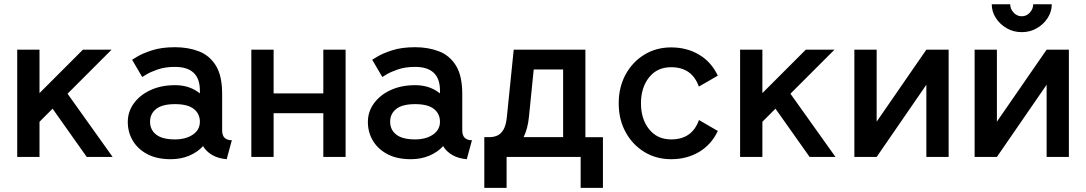

<svg xmlns="http://www.w3.org/2000/svg" viewBox="-20 -743 5142 909"><path d="M167 -166.5V0H61.5V-507.8H167V-302.2L372.6 -507.8H508.3L299.8 -299.3L513.2 0H390.6L229 -228.5Z M788.1 10.7Q723.1 10.7 678 -12.9Q632.8 -36.6 608.9 -76.7Q585 -116.7 585 -165.5Q585 -214.4 613.8 -253.9Q642.6 -293.5 693.1 -316.7Q743.7 -339.8 808.6 -339.8Q844.7 -339.8 874.3 -329.6Q903.8 -319.3 926.3 -300.8V-314.5Q926.3 -426.3 808.1 -426.3Q761.7 -426.3 727.1 -414.3Q692.4 -402.3 672.9 -390.4Q653.3 -378.4 653.3 -378.4L605.5 -460Q605.5 -460 629.6 -474.9Q653.8 -489.7 699.2 -504.6Q744.6 -519.5 808.6 -519.5Q871.1 -519.5 921.6 -500Q972.2 -480.5 1002 -432.4Q1031.7 -384.3 1031.7 -298.8V-125.5Q1031.7 -79.1 1077.6 -79.1L1053.2 10.7Q1012.7 7.3 984.4 -9.3Q956.1 -25.9 941.4 -51.3Q915.5 -22.9 876.2 -6.1Q836.9 10.7 788.1 10.7ZM926.3 -166.5Q926.3 -204.6 897.5 -227.3Q868.7 -250 808.6 -250Q748.5 -250 719.5 -227.3Q690.4 -204.6 690.4 -166.5Q690.4 -128.4 719.5 -105.7Q748.5 -83 808.6 -83Q859.9 -83 893.1 -105.7Q926.3 -128.4 926.3 -166.5Z M1169.9 -507.8H1275.4V-300.8H1510.7V-507.8H1616.2V0H1510.7V-207H1275.4V0H1169.9Z M1924.8 10.7Q1859.9 10.7 1814.7 -12.9Q1769.5 -36.6 1745.6 -76.7Q1721.7 -116.7 1721.7 -165.5Q1721.7 -214.4 1750.5 -253.9Q1779.3 -293.5 1829.8 -316.7Q1880.4 -339.8 1945.3 -339.8Q1981.4 -339.8 2011 -329.6Q2040.5 -319.3 2063 -300.8V-314.5Q2063 -426.3 1944.8 -426.3Q1898.4 -426.3 1863.8 -414.3Q1829.1 -402.3 1809.6 -390.4Q1790 -378.4 1790 -378.4L1742.2 -460Q1742.2 -460 1766.4 -474.9Q1790.5 -489.7 1835.9 -504.6Q1881.3 -519.5 1945.3 -519.5Q2007.8 -519.5 2058.3 -500Q2108.9 -480.5 2138.7 -432.4Q2168.5 -384.3 2168.5 -298.8V-125.5Q2168.5 -79.1 2214.4 -79.1L2189.9 10.7Q2149.4 7.3 2121.1 -9.3Q2092.8 -25.9 2078.1 -51.3Q2052.2 -22.9 2012.9 -6.1Q1973.6 10.7 1924.8 10.7ZM2063 -166.5Q2063 -204.6 2034.2 -227.3Q2005.4 -250 1945.3 -250Q1885.3 -250 1856.2 -227.3Q1827.1 -204.6 1827.1 -166.5Q1827.1 -128.4 1856.2 -105.7Q1885.3 -83 1945.3 -83Q1996.6 -83 2029.8 -105.7Q2063 -128.4 2063 -166.5Z M2272.9 146.5V-93.8H2299.3Q2316.4 -93.8 2333.5 -100.8Q2350.6 -107.9 2363.3 -128.7Q2376 -149.4 2379.9 -191.4L2412.1 -507.8H2751.5V-93.3H2834.5V146.5H2729V0H2378.4V146.5ZM2484.4 -191.4Q2479 -134.3 2459 -93.8H2646V-414.1H2506.8Z M3014.6 -253.9Q3014.6 -179.2 3053.2 -131.1Q3091.8 -83 3157.7 -83Q3256.8 -83 3289.1 -174.8L3378.4 -123Q3347.7 -58.1 3289.8 -23.7Q3231.9 10.7 3157.7 10.7Q3086.9 10.7 3030.8 -23.4Q2974.6 -57.6 2941.9 -117.4Q2909.2 -177.2 2909.2 -253.9Q2909.2 -330.6 2941.9 -390.4Q2974.6 -450.2 3030.8 -484.4Q3086.9 -518.6 3157.2 -518.6Q3231.9 -518.6 3289.8 -484.1Q3347.7 -449.7 3378.4 -384.8L3288.6 -333Q3256.3 -424.8 3157.2 -424.8Q3091.3 -424.8 3053 -376.7Q3014.6 -328.6 3014.6 -253.9Z M3589.4 -166.5V0H3483.9V-507.8H3589.4V-302.2L3794.9 -507.8H3930.7L3722.2 -299.3L3935.5 0H3813L3651.4 -228.5Z M4365.7 -507.8H4471.2V0H4365.7V-341.8L4130.4 0H4024.9V-507.8H4130.4V-167Z M4935.1 -507.8H5040.5V0H4935.1V-341.8L4699.7 0H4594.2V-507.8H4699.7V-167ZM4817.4 -590.8Q4777.8 -590.8 4745.6 -609.6Q4713.4 -628.4 4694.3 -658.4Q4675.3 -688.5 4675.3 -722.7H4762.7Q4762.7 -701.2 4778.6 -683.6Q4794.4 -666 4817.4 -666Q4840.3 -666 4856 -683.6Q4871.6 -701.2 4871.6 -722.7H4959.5Q4959.5 -688.5 4940.4 -658.4Q4921.4 -628.4 4889.2 -609.6Q4856.9 -590.8 4817.4 -590.8Z"/></svg>

Font: Giphurs Medium
Style: Regular
Weight: 500
Version: Version 0.920; ttfautohint (v1.8.4.7-5d5b)